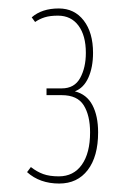

<svg xmlns="http://www.w3.org/2000/svg" viewBox="-20 -794 299 454"><path d="M44 -387 53 -399Q67 -388 82 -382.5Q97 -377 119 -377Q154 -377 173.5 -404.5Q193 -432 193 -481Q193 -521 178 -545Q163 -569 126 -569H90V-585H126Q156 -585 169.5 -609.5Q183 -634 183 -669Q183 -710 165.5 -733.5Q148 -757 117 -757Q98 -757 85.5 -753Q73 -749 63 -742L55 -753Q79 -774 119 -774Q156 -774 178 -745.5Q200 -717 200 -669Q200 -635 189 -610.5Q178 -586 157 -578Q185 -571 198.5 -545.5Q212 -520 212 -481Q212 -424 187.5 -392Q163 -360 120 -360Q74 -360 44 -387Z"/></svg>

Font: Georama Condensed Thin
Style: Regular
Weight: 100
Width: 3
Designer: Jean-Baptiste Levee
Foundry: Production Type
Version: Version 1.000